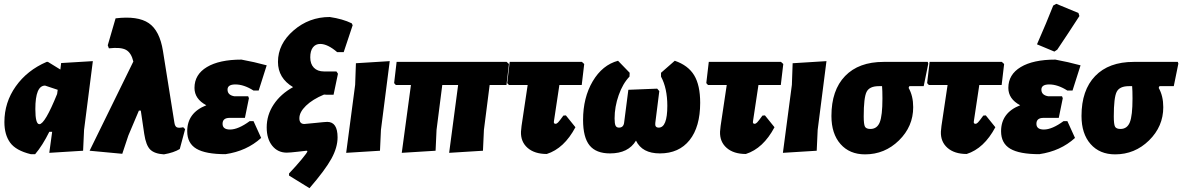

<svg xmlns="http://www.w3.org/2000/svg" viewBox="-20 -796 6188 1005"><path d="M141 11Q63 -8 33 -49.5Q3 -91 3 -157Q3 -260 62.5 -344Q122 -428 224 -472H231L296 -432L300 -466L466 -476L420 -116L415 -7L238 4L253 -106H238Q203 -35 164 11ZM165 -225Q165 -146 186 -146Q215 -146 279 -304L282 -326L216 -348Q165 -348 165 -225Z M620 9 449 -7 678 -474Q667 -520 639.5 -535Q612 -550 550 -543L544 -559L585 -700Q701 -714 758.5 -675Q816 -636 833 -529L893 -153Q896 -134 906 -129.5Q916 -125 939 -130L949 -120L921 -16Q890 3 838 12Q789 9 766.5 -13Q744 -35 735 -95L717 -217H707L652 -87Z M1160 11Q1056 11 1008 -17.5Q960 -46 960 -109Q960 -206 1060 -245Q998 -278 998 -336Q998 -406 1063 -445Q1128 -484 1244 -484Q1310 -472 1376 -454L1334 -322H1307Q1257 -354 1212 -354Q1171 -354 1171 -327Q1171 -298 1207 -292H1279L1283 -282L1262 -179H1182Q1145 -179 1145 -148Q1145 -118 1184 -118Q1227 -118 1287 -162H1307L1347 -74Q1271 -5 1160 11Z M1600 189 1493 123V112Q1529 74 1559 38Q1589 2 1589 -4Q1589 -7 1584 -7Q1583 -7 1540 -2Q1497 3 1481 3Q1434 3 1405 -33Q1376 -69 1376 -129Q1376 -194 1412.5 -249Q1449 -304 1514 -340Q1435 -387 1435 -472Q1435 -566 1516.5 -636.5Q1598 -707 1706 -707Q1774 -697 1821 -674L1826 -664L1779 -523H1745Q1695 -566 1656 -566Q1632 -566 1618 -548Q1604 -530 1604 -496Q1604 -461 1623 -441.5Q1642 -422 1676 -422H1741L1749 -410L1726 -300H1692Q1681 -300 1676 -301Q1616 -276 1581.5 -242.5Q1547 -209 1547 -177Q1547 -147 1573 -147Q1580 -147 1631 -152.5Q1682 -158 1693 -158Q1747 -158 1747 -77Q1747 -24 1714.5 35Q1682 94 1600 189Z M2020 -476 1974 -116 1969 -7 1792 4 1839 -352 1843 -465Z M2083 4 2131 -351H2052L2043 -361L2056 -472H2632L2644 -461L2631 -351H2543L2513 -116L2508 -7L2331 4L2378 -351H2295L2265 -116L2260 -7Z M2842 10Q2778 10 2741.5 -22Q2705 -54 2707 -107L2710 -137L2742 -351H2644L2635 -361L2648 -472H3026L3038 -461L3025 -351H2908L2880 -165L2879 -157Q2879 -148 2888 -148Q2894 -148 2901 -155Q2908 -162 2929 -191L2942 -192L2992 -130Q2933 -19 2842 10Z M3173 7Q3100 7 3066 -35Q3032 -77 3032 -168Q3032 -285 3082.5 -370.5Q3133 -456 3215 -478L3276 -415L3275 -395Q3240 -359 3218.5 -298Q3197 -237 3197 -176Q3197 -149 3202 -138.5Q3207 -128 3220 -128Q3244 -128 3247 -155L3269 -326L3420 -332L3431 -319L3410 -152Q3407 -128 3428 -128Q3473 -128 3473 -242Q3473 -334 3440 -395V-415L3512 -478Q3582 -454 3613.5 -402Q3645 -350 3645 -258Q3645 -132 3589.5 -62.5Q3534 7 3434 7Q3341 7 3309 -60Q3269 7 3173 7Z M3884 10Q3820 10 3783.5 -22Q3747 -54 3749 -107L3752 -137L3784 -351H3686L3677 -361L3690 -472H4068L4080 -461L4067 -351H3950L3922 -165L3921 -157Q3921 -148 3930 -148Q3936 -148 3943 -155Q3950 -162 3971 -191L3984 -192L4034 -130Q3975 -19 3884 10Z M4306 -476 4260 -116 4255 -7 4078 4 4125 -352 4129 -465Z M4508 12Q4427 12 4379.5 -42Q4332 -96 4332 -189Q4332 -324 4403.5 -398Q4475 -472 4605 -472H4836L4839 -463L4815 -345H4740L4736 -336Q4760 -294 4760 -235Q4760 -134 4685.5 -61Q4611 12 4508 12ZM4536 -121Q4571 -121 4585 -156Q4599 -191 4599 -280Q4599 -323 4597 -345H4580Q4531 -345 4516 -315Q4501 -285 4501 -187Q4501 -145 4507.5 -133Q4514 -121 4536 -121Z M5040 10Q4976 10 4939.5 -22Q4903 -54 4905 -107L4908 -137L4940 -351H4842L4833 -361L4846 -472H5224L5236 -461L5223 -351H5106L5078 -165L5077 -157Q5077 -148 5086 -148Q5092 -148 5099 -155Q5106 -162 5127 -191L5140 -192L5190 -130Q5131 -19 5040 10Z M5493 -767 5509 -776 5625 -728 5630 -712Q5572 -622 5514 -536L5499 -526L5408 -564Q5459 -680 5493 -767ZM5420 11Q5316 11 5268 -17.5Q5220 -46 5220 -109Q5220 -206 5320 -245Q5258 -278 5258 -336Q5258 -406 5323 -445Q5388 -484 5504 -484Q5570 -472 5636 -454L5594 -322H5567Q5517 -354 5472 -354Q5431 -354 5431 -327Q5431 -298 5467 -292H5539L5543 -282L5522 -179H5442Q5405 -179 5405 -148Q5405 -118 5444 -118Q5487 -118 5547 -162H5567L5607 -74Q5531 -5 5420 11Z M5817 12Q5736 12 5688.5 -42Q5641 -96 5641 -189Q5641 -324 5712.5 -398Q5784 -472 5914 -472H6145L6148 -463L6124 -345H6049L6045 -336Q6069 -294 6069 -235Q6069 -134 5994.5 -61Q5920 12 5817 12ZM5845 -121Q5880 -121 5894 -156Q5908 -191 5908 -280Q5908 -323 5906 -345H5889Q5840 -345 5825 -315Q5810 -285 5810 -187Q5810 -145 5816.5 -133Q5823 -121 5845 -121Z"/></svg>

Font: Alegreya Sans SC Black
Style: Italic
Weight: 900
Italic angle: -7°
Designer: Juan Pablo del Peral
Foundry: Huerta Tipografica
Version: Version 2.007